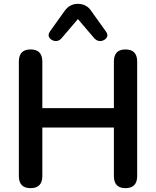

<svg xmlns="http://www.w3.org/2000/svg" viewBox="-20 -970 811 998"><path d="M139 8Q78 8 78 -55V-650Q78 -713 139 -713Q200 -713 200 -650V-408H572V-650Q572 -713 632 -713Q693 -713 693 -650V-55Q693 8 632 8Q572 8 572 -55V-307H200V-55Q200 8 139 8ZM299 -770Q284 -754 265 -757Q246 -760 236.5 -774.5Q227 -789 240 -807L315 -912Q329 -932 346.5 -941Q364 -950 385 -950Q406 -950 424 -941Q442 -932 455 -912L530 -807Q544 -789 534.5 -774.5Q525 -760 506 -757Q487 -754 471 -770L385 -871Z"/></svg>

Font: Chiron GoRound TC M
Style: Regular
Weight: 500
Designer: Ryoko NISHIZUKA 西塚涼子 (kana, bopomofo & ideographs); Paul D. Hunt (Latin, Greek & Cyrillic); Sandoll Communications 산돌커뮤니
Foundry: Adobe
Version: Version 1.000;hotconv 1.1.1;makeotfexe 2.6.0